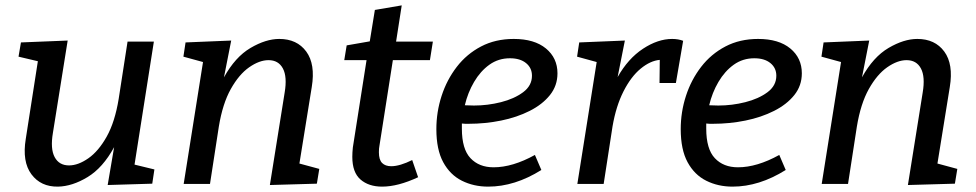

<svg xmlns="http://www.w3.org/2000/svg" viewBox="-20 -685 3633 715"><path d="M196 10Q132 11 97 -36Q62 -83 76 -168L121 -457L49 -474L58 -527L232 -534L177 -190Q167 -131 183.5 -100Q200 -69 237 -69Q271 -69 309 -95.5Q347 -122 377.5 -176.5Q408 -231 422 -317L455 -530H553L481 -72L555 -54L547 -1L381 4L405 -137Q363 -60 306 -25.5Q249 9 196 10Z M985 4 1040 -340Q1050 -399 1033.5 -430Q1017 -461 980 -461Q946 -461 908 -434.5Q870 -408 839.5 -353.5Q809 -299 795 -214L762 0H664L736 -454L663 -474L671 -527L841 -534L814 -397Q856 -473 913 -506.5Q970 -540 1020 -540Q1086 -540 1120.5 -493Q1155 -446 1141 -361L1095 -76L1169 -56L1160 -1Z M1537 -25Q1462 10 1403 10Q1353 10 1322.5 -16.5Q1292 -43 1292 -101Q1292 -117 1294 -136L1345 -461H1262L1271 -516L1357 -531L1376 -648L1476 -665L1455 -530H1592L1581 -461H1443L1393 -142Q1392 -138 1391.5 -131.5Q1391 -125 1391 -118Q1391 -90 1403 -78Q1415 -66 1437 -66Q1453 -66 1473 -72Q1493 -78 1515 -89Z M1798 10Q1744 10 1700 -12Q1656 -34 1630.5 -81Q1605 -128 1605 -204Q1605 -268 1624.5 -328Q1644 -388 1681 -436Q1718 -484 1771.5 -512Q1825 -540 1893 -540Q1970 -540 2013 -504.5Q2056 -469 2056 -412Q2056 -366 2028 -331Q2000 -296 1952.5 -272Q1905 -248 1846 -236Q1787 -224 1725 -224Q1719 -224 1712.5 -224Q1706 -224 1700 -225Q1700 -215 1700 -206Q1700 -130 1732 -96Q1764 -62 1818 -62Q1889 -62 1972 -108L1996 -52Q1897 10 1798 10ZM1879 -468Q1836 -468 1802.5 -444Q1769 -420 1745.5 -380Q1722 -340 1711 -293Q1727 -292 1745 -292Q1796 -292 1845.5 -304.5Q1895 -317 1928 -341.5Q1961 -366 1961 -403Q1961 -432 1939 -450Q1917 -468 1879 -468Z M2130 0 2202 -454 2129 -474 2137 -527 2307 -534 2280 -398Q2319 -467 2374.5 -503.5Q2430 -540 2483 -540Q2506 -540 2524 -533L2497 -376H2436L2437 -462Q2402 -459 2366 -429.5Q2330 -400 2302 -345Q2274 -290 2261 -214L2228 0Z M2708 10Q2654 10 2610 -12Q2566 -34 2540.5 -81Q2515 -128 2515 -204Q2515 -268 2534.5 -328Q2554 -388 2591 -436Q2628 -484 2681.5 -512Q2735 -540 2803 -540Q2880 -540 2923 -504.5Q2966 -469 2966 -412Q2966 -366 2938 -331Q2910 -296 2862.5 -272Q2815 -248 2756 -236Q2697 -224 2635 -224Q2629 -224 2622.5 -224Q2616 -224 2610 -225Q2610 -215 2610 -206Q2610 -130 2642 -96Q2674 -62 2728 -62Q2799 -62 2882 -108L2906 -52Q2807 10 2708 10ZM2789 -468Q2746 -468 2712.5 -444Q2679 -420 2655.5 -380Q2632 -340 2621 -293Q2637 -292 2655 -292Q2706 -292 2755.5 -304.5Q2805 -317 2838 -341.5Q2871 -366 2871 -403Q2871 -432 2849 -450Q2827 -468 2789 -468Z M3361 4 3416 -340Q3426 -399 3409.5 -430Q3393 -461 3356 -461Q3322 -461 3284 -434.5Q3246 -408 3215.5 -353.5Q3185 -299 3171 -214L3138 0H3040L3112 -454L3039 -474L3047 -527L3217 -534L3190 -397Q3232 -473 3289 -506.5Q3346 -540 3396 -540Q3462 -540 3496.5 -493Q3531 -446 3517 -361L3471 -76L3545 -56L3536 -1Z"/></svg>

Font: Bitter Medium
Style: Italic
Weight: 500
Italic angle: -9°
Designer: Sol Matas, and Bitter project Authors
Foundry: Sol Matas
Version: Version 2.001